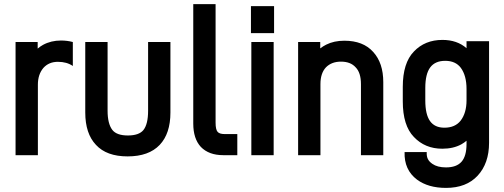

<svg xmlns="http://www.w3.org/2000/svg" viewBox="-20 -730 2438 928"><path d="M162.1 -526.9V-495.1Q173.8 -505.4 188 -513.2Q226.6 -534.2 274.9 -534.2Q304.7 -534.2 332 -526.9V-411.1Q303.2 -431.2 259.8 -431.2Q216.3 -431.2 189.9 -401.9Q163.1 -370.6 163.1 -320.8V20H55.2V-526.9Z M443.8 -29.8Q392.1 -84.5 392.1 -186V-526.9H500V-194.8Q500 -132.3 522.9 -102.1Q543.9 -75.2 598.1 -75.2Q651.4 -75.2 672.9 -101.1Q695.8 -129.4 695.8 -194.8V-526.9H803.7V-186Q803.7 -84.5 752 -29.8Q699.2 25.9 596.7 25.9Q495.1 25.9 443.8 -29.8Z M950.7 -20Q914.1 -59.6 914.1 -132.8V-710H1022V-137.2Q1022 -104 1031.7 -92.8Q1041 -82 1065.9 -82H1127V20H1059.1Q989.3 20 950.7 -20Z M1304.7 -700.2V-569.8H1192.9V-700.2ZM1302.7 -526.9V20H1194.8V-526.9Z M1527.8 -526.9V-496.1Q1541 -506.3 1556.6 -514.2Q1594.2 -533.2 1644.5 -533.2Q1735.4 -533.2 1783.7 -479Q1832.5 -425.8 1832.5 -333V20H1724.6V-323.2Q1724.6 -378.9 1698.7 -404.8Q1674.3 -432.1 1627.9 -432.1Q1583 -432.1 1555.7 -404.8Q1528.8 -376.5 1528.8 -323.2V20H1420.9V-526.9Z M1995.6 138.2Q1932.6 90.8 1935.5 4.9H2042.5Q2041.5 25.4 2047.9 38.3Q2054.2 51.3 2069.8 62Q2094.2 79.1 2135.7 79.1Q2186.5 79.1 2210.7 51.8Q2234.9 24.4 2234.9 -34.2V-49.8Q2224.1 -40.5 2209.5 -32.2Q2170.9 -11.2 2117.7 -11.2Q2034.2 -11.2 1980.5 -67.9Q1926.8 -123 1926.8 -240.2V-310.1Q1926.8 -425.8 1980.5 -481Q2033.7 -537.1 2118.7 -537.1Q2189 -537.1 2234.9 -497.1V-530.8H2343.8V-40Q2343.8 59.6 2288.6 119.1Q2233.9 178.2 2135.7 178.2Q2049.8 178.2 1995.6 138.2ZM2206.5 -147Q2234.9 -184.1 2234.9 -245.1V-299.8Q2234.9 -364.3 2207.5 -401.9Q2182.1 -436 2131.8 -436Q2083 -436 2059.3 -404.1Q2035.6 -372.1 2035.6 -305.2V-244.1Q2035.6 -177.2 2058.3 -145Q2081.1 -112.8 2127.9 -112.8Q2179.7 -112.8 2206.5 -147Z"/></svg>

Font: D-DIN-PRO SemiBold
Style: Bold
Weight: 600
Designer: datto
Foundry: CyberFei
Version: Version 1.000;hotconv 1.0.109;makeotfexe 2.5.65596